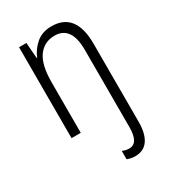

<svg xmlns="http://www.w3.org/2000/svg" viewBox="-191 -637 863 973"><g transform="rotate(-30 240.5 -150.5)"><path d="M309 241Q295 241 283.5 238.5Q272 236 262 232V183Q282 192 302 192Q356 192 356 98V-353Q356 -425 331 -459Q306 -493 259 -493Q198 -493 163 -445.5Q128 -398 128 -295V0H74V-532H117L124 -440H127Q143 -481 178.5 -511.5Q214 -542 269 -542Q410 -542 410 -358V98Q410 167 384.5 204Q359 241 309 241Z"/></g></svg>

Font: Noto Sans Gurmukhi UI Condensed Light
Style: Regular
Weight: 300
Width: 3
Designer: Jelle Bosma - Monotype Design Team
Foundry: Monotype Imaging Inc.
Version: Version 2.004; ttfautohint (v1.8.4.7-5d5b)